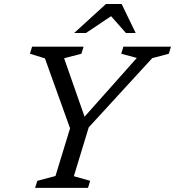

<svg xmlns="http://www.w3.org/2000/svg" viewBox="-20 -916 854 936"><path d="M647 -633.5 571 -654 581.5 -688.5H813.5L803 -654L722 -632.5L412.5 -295L340 -57L419.5 -34.5L409 0H151L162 -34.5L250.5 -58L321.5 -290.5L199 -631.5L126 -654L136.5 -688.5H387.5L377 -654L292.5 -632L400 -325L373 -325.5ZM341.5 -755 496.5 -896.5H573L641.5 -755H594L515 -844.5H532.5L399 -755Z"/></svg>

Font: Newsreader 12pt
Style: Italic
Weight: 400
Italic angle: -17°
Version: Version 1.003